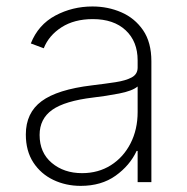

<svg xmlns="http://www.w3.org/2000/svg" viewBox="-20 -574 589 605"><path d="M234.4 11.7Q187.5 11.7 148.1 -7.1Q108.7 -25.9 85 -62.1Q61.4 -98.4 61.4 -150.2Q61.4 -218.4 111 -255.1Q160.5 -291.9 269.5 -305Q311.1 -310 343.8 -315Q376.4 -320 395.1 -330.1Q413.7 -340.2 413.7 -361.2V-383.9Q413.7 -443.2 376.1 -478.5Q338.4 -513.8 272.4 -513.8Q214.1 -513.8 174 -488.1Q133.9 -462.4 117.9 -421.9L77.1 -437.1Q100.5 -496.1 154.3 -524.9Q208.1 -553.6 271.3 -553.6Q320 -553.6 362.2 -535.3Q404.5 -517 430.8 -478.9Q457 -440.7 457 -381V0H413.7V-98.4H410.5Q389.2 -52.6 344.3 -20.4Q299.4 11.7 234.4 11.7ZM238.6 -28.4Q289.8 -28.4 329.4 -53.4Q369 -78.5 391.3 -122.2Q413.7 -165.8 413.7 -221.2V-301.5Q396.7 -287.3 355.3 -279.3Q313.9 -271.3 273.8 -266.7Q184.3 -256 144.5 -227.8Q104.8 -199.6 104.8 -148.8Q104.8 -93 143.1 -60.7Q181.5 -28.4 238.6 -28.4Z"/></svg>

Font: Inter Extra Light BETA
Style: Regular
Weight: 200
Designer: Rasmus Andersson
Foundry: rsms
Version: Version 3.011;git-f93a4a705